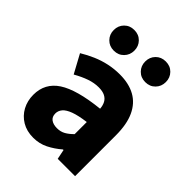

<svg xmlns="http://www.w3.org/2000/svg" viewBox="-207 -821 941 941"><g transform="rotate(45 263.5 -350.0)"><path d="M189.8 12Q144.5 12 111.2 -8Q78 -27.9 59.7 -61.8Q41.5 -95.7 41.5 -137.6Q41.5 -217.8 107.9 -261.4Q174.4 -305 321.4 -320.5Q319.9 -341.6 311.7 -357.2Q303.4 -372.9 286.5 -381.5Q269.5 -390.1 242.6 -390.1Q211.7 -390.1 179.7 -379Q147.7 -368 111.4 -347.4L59.3 -443.4Q90.8 -462.6 125 -477.4Q159.2 -492.2 195.8 -500.1Q232.4 -508 271.4 -508Q334.6 -508 378.5 -483.5Q422.3 -459 445.3 -409.3Q468.4 -359.6 468.4 -283.3V0H348.2L337.9 -50.6H333.9Q302.2 -23.2 267.1 -5.6Q232.1 12 189.8 12ZM239.2 -103.3Q264.2 -103.3 283.2 -114.1Q302.3 -124.9 321.4 -144.3V-228.2Q269 -221.3 238.7 -210Q208.4 -198.6 195.5 -183.2Q182.6 -167.8 182.6 -149Q182.6 -125.8 198.2 -114.5Q213.7 -103.3 239.2 -103.3ZM167.4 -569Q136.3 -569 116.1 -589.7Q95.9 -610.3 95.9 -640.6Q95.9 -671.1 116.1 -691.6Q136.3 -712.1 167.4 -712.1Q198.7 -712.1 218.8 -691.6Q239 -671.1 239 -640.6Q239 -610.3 218.8 -589.7Q198.7 -569 167.4 -569ZM385.6 -569Q354.4 -569 334.2 -589.7Q314 -610.3 314 -640.6Q314 -671.1 334.2 -691.6Q354.4 -712.1 385.6 -712.1Q416.9 -712.1 437 -691.6Q457.1 -671.1 457.1 -640.6Q457.1 -610.3 437 -589.7Q416.9 -569 385.6 -569Z"/></g></svg>

Font: Source Sans 3 Variable
Style: Regular
Weight: 200
Designer: Paul D. Hunt
Foundry: Adobe Systems Incorporated
Version: Version 3.026